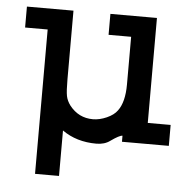

<svg xmlns="http://www.w3.org/2000/svg" viewBox="-46 -492 678 678"><g transform="rotate(5 293.0 -153.0)"><path d="M22.5 -446.3H187.5V-203.1Q187.5 -161.1 190.9 -144Q194.3 -127 206.1 -111.3Q238.3 -70.3 289.1 -70.3Q312.5 -70.3 337.9 -81.5Q363.3 -92.8 375 -109.4Q398.4 -140.6 398.4 -203.1V-372.1H318.4V-446.3H483.4V-74.2H564.5V0H398.4V-21.5Q387.7 -21.5 357.4 0Q337.9 14.6 308.6 14.6Q238.3 14.6 187.5 -21.5V139.6H102.5V-372.1H22.5Z"/></g></svg>

Font: Thabit-Bold
Style: Bold
Weight: 700
Designer: Regenerated by Nadim Shaikli
Foundry: MAK Alagha
Version: 0.01